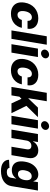

<svg xmlns="http://www.w3.org/2000/svg" viewBox="1442 -2257 1031 3955"><g transform="rotate(90 1957.5 -279.5)"><path d="M34.1 -271Q44 -333.5 71.2 -385.1Q98.4 -436.8 140.1 -474.1Q181.8 -511.4 236.5 -532Q291.2 -552.6 356.2 -552.6Q469.5 -552.6 528.1 -492.2Q586.6 -432.2 572.1 -331H409.8Q411.6 -372.5 392.6 -396.5Q373.6 -420.5 337 -420.5Q313.9 -420.5 293.5 -410.9Q273.1 -401.3 256.7 -382.6Q240.4 -364 228.7 -336.5Q217 -308.9 210.9 -272.7Q205.3 -236.5 207.9 -208.6Q210.6 -180.8 220.5 -162.1Q230.5 -143.5 247.3 -133.9Q264.2 -124.3 286.9 -124.3Q323.2 -124.3 350.9 -147.5Q378.6 -170.8 391.3 -213.8H553.3Q543 -163.4 517.9 -122Q492.9 -80.6 455.4 -51.1Q418 -21.7 369.1 -5.7Q320.3 10.3 262.8 10.3Q176.5 10.3 120.4 -25.6Q63.2 -62.1 41.7 -124.1Q20.2 -186.1 34.1 -271Z M900.9 -727.3 780.2 0H606.5L727.3 -727.3Z M981.2 -545.5H1154.8L1063.9 0H890.3ZM1002.1 -692.5Q1005 -710.2 1014.6 -725.5Q1024.1 -740.8 1038 -751.8Q1051.8 -762.8 1068.9 -769Q1085.9 -775.2 1103.3 -775.2Q1140.6 -775.2 1163 -751.1Q1185.4 -726.9 1180.8 -692.5Q1178.3 -674.4 1168.9 -659.3Q1159.4 -644.2 1145.6 -633Q1131.7 -621.8 1114.9 -615.6Q1098 -609.4 1080.3 -609.4Q1043.3 -609.4 1020.2 -633.9Q997.5 -658.4 1002.1 -692.5Z M1198.5 -271Q1208.5 -333.5 1235.6 -385.1Q1262.8 -436.8 1304.5 -474.1Q1346.2 -511.4 1400.9 -532Q1455.6 -552.6 1520.6 -552.6Q1633.9 -552.6 1692.5 -492.2Q1751.1 -432.2 1736.5 -331H1574.2Q1576 -372.5 1557 -396.5Q1538 -420.5 1501.4 -420.5Q1478.3 -420.5 1457.9 -410.9Q1437.5 -401.3 1421.2 -382.6Q1404.8 -364 1393.1 -336.5Q1381.4 -308.9 1375.4 -272.7Q1369.7 -236.5 1372.3 -208.6Q1375 -180.8 1384.9 -162.1Q1394.9 -143.5 1411.8 -133.9Q1428.6 -124.3 1451.3 -124.3Q1487.6 -124.3 1515.3 -147.5Q1543 -170.8 1555.8 -213.8H1717.7Q1707.4 -163.4 1682.4 -122Q1657.3 -80.6 1619.9 -51.1Q1582.4 -21.7 1533.6 -5.7Q1484.7 10.3 1427.2 10.3Q1340.9 10.3 1284.8 -25.6Q1227.6 -62.1 1206.1 -124.1Q1184.7 -186.1 1198.5 -271Z M1891.7 -727.3H2065.3L2002.8 -350.1H2009.9L2196.7 -545.5H2393.5L2160.5 -307.5L2310.4 0H2109.7L2014.2 -206.3L1971.9 -164.1L1944.6 0H1771Z M2456 -545.5H2629.6L2538.7 0H2365.1ZM2476.9 -692.5Q2479.8 -710.2 2489.3 -725.5Q2498.9 -740.8 2512.8 -751.8Q2526.6 -762.8 2543.7 -769Q2560.7 -775.2 2578.1 -775.2Q2615.4 -775.2 2637.8 -751.1Q2660.2 -726.9 2655.5 -692.5Q2653.1 -674.4 2643.6 -659.3Q2634.2 -644.2 2620.4 -633Q2606.5 -621.8 2589.7 -615.6Q2572.8 -609.4 2555 -609.4Q2518.1 -609.4 2495 -633.9Q2472.3 -658.4 2476.9 -692.5Z M2740.8 -545.5H2905.9L2889.6 -445.3H2895.6Q2909.1 -471.6 2928.4 -491.7Q2947.8 -511.7 2971.6 -525.2Q2995.4 -538.7 3022.7 -545.6Q3050.1 -552.6 3079.2 -552.6Q3165.5 -552.6 3207.7 -496.4Q3250 -440 3234.4 -347.7L3176.1 0H3002.5L3054.7 -313.6Q3062.5 -360.4 3043.9 -385.3Q3025.2 -410.2 2983.3 -410.2Q2963.1 -410.2 2945 -403.4Q2926.8 -396.7 2912.8 -383.9Q2898.8 -371.1 2889 -352.8Q2879.3 -334.5 2875.4 -311.1L2823.5 0H2649.9Z M3271.3 49.7 3437.5 40.5Q3440.7 66.4 3462.4 81Q3484 95.5 3527 95.5Q3570.7 95.5 3603 74.2Q3635.3 52.9 3642.8 0.7L3658.7 -95.2H3652.7Q3631.7 -57.9 3588.1 -32.7Q3543.7 -7.5 3484 -7.5Q3423.7 -7.5 3379.6 -35.5Q3357.2 -49.4 3340.7 -71Q3324.2 -92.7 3314.8 -122.3Q3305.4 -152 3304 -189.6Q3302.6 -227.3 3310 -273.4Q3326 -370 3366.8 -431.1Q3387.4 -462 3411.8 -484.9Q3436.1 -507.8 3462.5 -522.7Q3489 -537.6 3517.2 -545.1Q3545.5 -552.6 3573.9 -552.6Q3605.8 -552.6 3629.6 -543.9Q3653.4 -535.2 3670.1 -521.1Q3686.8 -507.1 3696.9 -489Q3707 -470.9 3711.6 -452.1H3716.6L3731.9 -545.5H3904.8L3813.9 2.1Q3805.8 54.3 3779.1 94.1Q3752.5 133.9 3711.6 161Q3670.8 188.2 3617.7 202.1Q3564.6 215.9 3503.2 215.9Q3386 215.9 3328.1 168.7Q3269.9 121.1 3271.3 49.7ZM3564.3 -133.9Q3588.1 -133.9 3608.5 -143.3Q3628.9 -152.7 3645.1 -170.6Q3661.2 -188.6 3672.4 -214.5Q3683.6 -240.4 3688.9 -273.4Q3694.2 -306.5 3691.6 -333.1Q3688.9 -359.7 3679 -378.4Q3669 -397 3652 -407Q3634.9 -416.9 3611.2 -416.9Q3582.4 -416.9 3560.9 -403.8Q3539.4 -390.6 3524.7 -369.9Q3509.9 -349.1 3501.1 -323.5Q3492.2 -297.9 3488.3 -273.4Q3483 -240.8 3485.1 -214.8Q3487.2 -188.9 3496.8 -171Q3506.4 -153.1 3523.3 -143.5Q3540.1 -133.9 3564.3 -133.9Z"/></g></svg>

Font: Inter P Extra Bold
Style: Italic
Weight: 800
Italic angle: 9.39999°
Designer: Rasmus Andersson
Foundry: rsms
Version: Version 3.018;git-588b23468